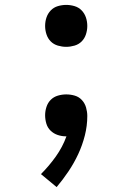

<svg xmlns="http://www.w3.org/2000/svg" viewBox="-20 -548 540 783"><path d="M250 -357Q233 -357 216 -362Q199 -367 187 -379Q175 -391 169.5 -408Q164 -425 164 -442Q164 -460 169.5 -476.5Q175 -493 187 -505.5Q199 -518 216 -523Q233 -528 250 -528Q267 -528 284 -523Q301 -518 313 -505.5Q325 -493 330.5 -476.5Q336 -460 336 -442Q336 -425 330.5 -408Q325 -391 313 -379Q301 -367 284 -362Q267 -357 250 -357ZM211 215 147 162Q180 129 207.5 90.5Q235 52 251 8H249Q232 8 215.5 2.5Q199 -3 186.5 -15Q174 -27 169 -44Q164 -61 164 -78Q164 -95 169.5 -112Q175 -129 187 -141Q199 -153 216 -158Q233 -163 250 -163Q268 -163 285 -158Q302 -153 314 -140Q326 -127 331 -109.5Q336 -92 336 -75Q336 -35 326 4.5Q316 44 299 80.5Q282 117 259.5 150.5Q237 184 211 215Z"/></svg>

Font: Iosevka Curly Slab Medium
Style: Regular
Weight: 500
Monospace: yes
Designer: Belleve Invis
Foundry: Belleve Invis
Version: Version 22.1.2; ttfautohint (v1.8.4)